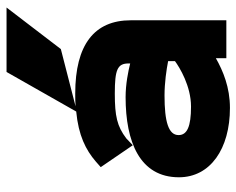

<svg xmlns="http://www.w3.org/2000/svg" viewBox="-88 -624 723 587"><g transform="rotate(-90 273.5 -330.5)"><path d="M154 -146C154 -177 195 -189 275 -189C314 -189 355 -183 380 -178V-157C361 -143 304 -108 241 -108C180 -108 154 -120 154 -146ZM417 -506 544 -672H347L226 -459C153 -452 109 -430 73 -399L56 -384L123 -286L144 -306C181 -334 212 -341 281 -341C354 -341 373 -333 373 -299V-294C349 -300 310 -308 270 -308C134 -308 25 -265 25 -145C25 -49 112 11 237 11C300 11 350 -10 389 -32V0H505V-292C505 -404 430 -462 281 -462C267 -462 255 -462 242 -461Z"/></g></svg>

Font: Charger
Style: Hemi
Weight: 900
Designer: Jasper
Foundry: Cannot Into Space Fonts
Version: Version 0.99